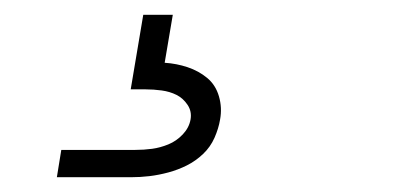

<svg xmlns="http://www.w3.org/2000/svg" viewBox="-20 -20 540 260"><path d="M57 220 63 183H163Q175 183 186 181.5Q197 180 208 175.5Q219 171 227.5 162Q236 153 238 142Q240 131 234 122Q228 113 219 108.5Q210 104 199 102.5Q188 101 177 101H157L174 0H214L203 65Q219 66 234 71Q249 76 260.5 85.5Q272 95 276.5 110.5Q281 126 278 142Q276 154 270.5 166.5Q265 179 255 188.5Q245 198 233 204Q221 210 208 213.5Q195 217 182.5 218.5Q170 220 157 220Z"/></svg>

Font: Iosevka Curly XLtObl
Style: Regular
Weight: 200
Italic angle: -9°
Monospace: yes
Designer: Belleve Invis
Foundry: Belleve Invis
Version: Version 11.1.0; ttfautohint (v1.8.3)